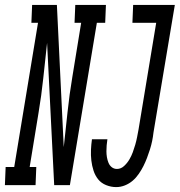

<svg xmlns="http://www.w3.org/2000/svg" viewBox="-82 -755 733 783"><path d="M-62 0 -59 -74H-24L73 -662H46L49 -735H150L178 -155Q186 -227 193.5 -298.5Q201 -370 213 -441L249 -662H222L225 -735H350L347 -662H313L203 0H139L110 -580Q102 -508 94.5 -436.5Q87 -365 75 -294L39 -74H66L63 0ZM392 8Q371 8 351 0Q331 -8 318.5 -23.5Q306 -39 299.5 -59Q293 -79 290.5 -100.5Q288 -122 289 -144Q290 -166 293 -187H356Q354 -175 353 -162.5Q352 -150 352 -138Q352 -126 354 -114Q356 -102 360.5 -91Q365 -80 374 -73Q383 -66 395 -66Q411 -66 424 -78Q437 -90 445.5 -104.5Q454 -119 459.5 -134Q465 -149 469.5 -164.5Q474 -180 477 -195.5Q480 -211 483 -227L555 -662H458L461 -735H631L544 -215Q542 -197 538.5 -180Q535 -163 529.5 -145.5Q524 -128 517.5 -111Q511 -94 503 -78Q495 -62 484 -46Q473 -30 459 -18Q445 -6 427.5 1Q410 8 392 8Z"/></svg>

Font: Iosevka Slab Extended
Style: Italic
Weight: 400
Width: 7
Italic angle: -9°
Monospace: yes
Designer: Belleve Invis
Foundry: Belleve Invis
Version: Version 11.1.0; ttfautohint (v1.8.3)